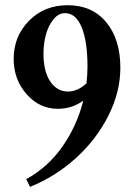

<svg xmlns="http://www.w3.org/2000/svg" viewBox="-20 -683 509 733"><path d="M94.7 30.3 80.1 1Q163.1 -44.4 218.5 -123.8Q273.9 -203.1 297.9 -298.8Q254.9 -267.6 201.2 -267.6Q130.4 -267.6 81.3 -323.7Q32.2 -379.9 32.2 -458Q32.2 -544.4 90.8 -603.8Q149.4 -663.1 238.3 -663.1Q332 -663.1 385.7 -597.9Q439.5 -532.7 439.5 -424.3Q439.5 -332 393.6 -241Q347.7 -149.9 269.3 -79.1Q190.9 -8.3 94.7 30.3ZM146 -478.5Q146 -409.7 172.1 -371.6Q198.2 -333.5 239.7 -333.5Q275.9 -333.5 310.1 -364.7Q314 -398.9 314 -428.7Q314 -523.9 292 -578.4Q270 -632.8 228 -632.8Q202.6 -632.8 183.1 -607.9Q163.6 -583 154.8 -548.8Q146 -514.6 146 -478.5Z"/></svg>

Font: Elstob 14pt SemiBold
Style: Regular
Weight: 600
Designer: Peter S. Baker
Version: Version 1.015